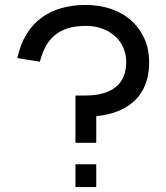

<svg xmlns="http://www.w3.org/2000/svg" viewBox="-20 -755 672 775"><path d="M582 -502.5Q582 -454.5 567.8 -416.5Q553.5 -378.5 526 -351.2Q498.5 -324 459 -307.5Q419.5 -291 368.5 -286V-178.5H284.5V-369.5H325Q405 -369.5 447.2 -403.8Q489.5 -438 489.5 -505.5Q489.5 -536 477.8 -562.5Q466 -589 444.8 -608.5Q423.5 -628 393.5 -639.2Q363.5 -650.5 326.5 -650.5Q286 -650.5 255.2 -641.2Q224.5 -632 202.2 -613.8Q180 -595.5 165 -568.5Q150 -541.5 141 -506L50 -520.5Q62 -576 86.8 -616.5Q111.5 -657 147.2 -683.2Q183 -709.5 228 -722.2Q273 -735 325 -735Q381.5 -735 428.8 -718.8Q476 -702.5 510 -672Q544 -641.5 563 -598.8Q582 -556 582 -502.5ZM284.5 0V-92H368.5V0Z"/></svg>

Font: Vela Sans Med
Style: Regular
Weight: 500
Designer: Principal design: Mikhail Sharanda - project Manrope.
Design modification: Ravid Balaliev
Foundry: Mikhail Sharanda
Version: Version 1.001